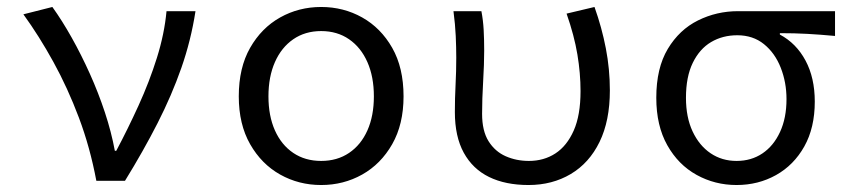

<svg xmlns="http://www.w3.org/2000/svg" viewBox="-20 -518 2440 550"><path d="M256 0Q238 -96 206 -181Q174 -266 133 -340.5Q92 -415 47 -477L130 -498Q158 -459 185.5 -410Q213 -361 237.5 -306.5Q262 -252 280.5 -196Q299 -140 309 -86H313Q346 -148 377 -216Q408 -284 429.5 -352.5Q451 -421 457 -486H540Q527 -402 499.5 -323.5Q472 -245 431.5 -165.5Q391 -86 338 0Z M900 12Q836 12 782.5 -18Q729 -48 696.5 -105Q664 -162 664 -242Q664 -324 696.5 -381Q729 -438 782.5 -468Q836 -498 900 -498Q964 -498 1017.5 -468Q1071 -438 1103.5 -381Q1136 -324 1136 -242Q1136 -162 1103.5 -105Q1071 -48 1017.5 -18Q964 12 900 12ZM900 -57Q946 -57 980 -80Q1014 -103 1032.5 -144.5Q1051 -186 1051 -242Q1051 -298 1032.5 -340Q1014 -382 980 -405.5Q946 -429 900 -429Q854 -429 820 -405.5Q786 -382 767.5 -340Q749 -298 749 -242Q749 -186 767.5 -144.5Q786 -103 820 -80Q854 -57 900 -57Z M1494 12Q1428 12 1381 -11Q1334 -34 1308.5 -80.5Q1283 -127 1283 -197Q1283 -236 1285 -275Q1287 -314 1287 -353Q1287 -382 1285.5 -415Q1284 -448 1279 -486H1359Q1364 -460 1365.5 -432.5Q1367 -405 1367 -373Q1367 -335 1364 -284.5Q1361 -234 1361 -192Q1361 -143 1379.5 -113.5Q1398 -84 1428.5 -70.5Q1459 -57 1495 -57Q1538 -57 1571 -78.5Q1604 -100 1623.5 -144Q1643 -188 1643 -257Q1643 -308 1634 -362Q1625 -416 1603 -479L1683 -498Q1704 -439 1715.5 -379.5Q1727 -320 1727 -259Q1727 -172 1697.5 -111.5Q1668 -51 1615 -19.5Q1562 12 1494 12Z M2090 12Q2028 12 1975.5 -17Q1923 -46 1891.5 -102Q1860 -158 1860 -238Q1860 -323 1893 -378Q1926 -433 1979.5 -459.5Q2033 -486 2094 -486H2372V-415Q2329 -419 2292.5 -421Q2256 -423 2214 -423V-419Q2261 -394 2287.5 -344.5Q2314 -295 2314 -227Q2314 -152 2284 -98.5Q2254 -45 2203 -16.5Q2152 12 2090 12ZM2090 -57Q2132 -57 2164 -78.5Q2196 -100 2214.5 -140Q2233 -180 2233 -234Q2233 -282 2216.5 -324Q2200 -366 2168.5 -391.5Q2137 -417 2092 -417Q2050 -417 2017 -397.5Q1984 -378 1964.5 -338Q1945 -298 1945 -238Q1945 -182 1964 -141.5Q1983 -101 2015.5 -79Q2048 -57 2090 -57Z"/></svg>

Font: Source Code Variable
Style: Regular
Weight: 400
Monospace: yes
Designer: Paul D. Hunt, Teo Tuominen
Foundry: Adobe Systems Incorporated
Version: Version 1.010;hotconv 1.0.106;makeotfexe 2.5.65593